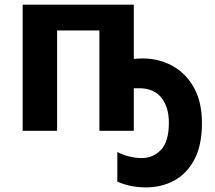

<svg xmlns="http://www.w3.org/2000/svg" viewBox="-20 -566 929 831"><path d="M559.1 -545.9V-311Q568.8 -312 578.6 -312.5Q588.4 -313 598.1 -313Q667 -313 725.3 -281.5Q783.7 -250 818.8 -187.7Q854 -125.5 854 -33.2Q854 63.5 821 125Q788.1 186.5 733.4 215.8Q678.7 245.1 612.8 245.1Q581.5 245.1 550.5 239.5Q519.5 233.9 487.8 220.2V91.8Q509.8 104 539.1 111.1Q568.4 118.2 592.8 118.2Q642.6 118.2 676.8 82.5Q710.9 46.9 710.9 -35.2Q710.9 -102.1 678.5 -143.1Q646 -184.1 582 -184.1Q576.2 -184.1 570.6 -184.1Q564.9 -184.1 559.1 -184.1V0H410.2V-434.1H227.1V0H78.1V-545.9Z"/></svg>

Font: Wonky
Style: Regular
Weight: 400
Designer: Monotype Design Team
Foundry: Monotype Imaging Inc.
Version: Version 3.000